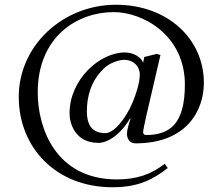

<svg xmlns="http://www.w3.org/2000/svg" viewBox="-20 -631 935 809"><path d="M569 -316C569 -282 552 -231 539 -200C508 -127 459 -70 424 -70C361 -70 346 -114 346 -162C346 -224 363 -288 414 -339C444 -370 487 -379 504 -379C540 -379 569 -354 569 -316ZM583 -74C583 -80.5 590 -114 596 -141L656 -399L641 -404L588 -391L583 -367C573 -393 539 -410 506 -410C400 -410 273 -296 273 -153C273 -113 295 -29 395 -29C430 -29 484 -58 528 -132L530 -131C522 -106 515 -83 515 -68C515 -52 522 -27 551 -27C769 -27 839 -168 839 -282C839 -469 684 -611 469 -611C244 -611 59 -438 59 -223C59 -10 215 158 454 158C567 158 627 123 687 77L674 59C620 102 558 125 473 125C215 125 139 -91 139 -241C139 -478 307 -580 459 -580C584 -580 759 -481 759 -275C759 -109 696 -62 594 -62C592 -62 583 -64 583 -74Z"/></svg>

Font: Libertinus Serif
Style: Regular
Weight: 400
Designer: Philipp H. Poll
Foundry: Khaled Hosny
Version: Version 6.2